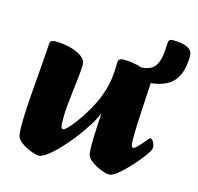

<svg xmlns="http://www.w3.org/2000/svg" viewBox="-101 -779 927 898"><g transform="rotate(15 362.5 -329.5)"><path d="M159.4 13Q153.1 13 136.5 8Q120 3 100.9 -6.7Q81.8 -16.3 67.4 -29Q52.9 -41.7 50.2 -57Q48.9 -66.5 48.1 -77Q47.2 -87.5 47.2 -100Q47.2 -133.9 49.4 -179Q51.7 -224 55.7 -273.3Q59.7 -322.6 63.3 -368.3Q66.9 -414 69.6 -449.4Q72.3 -484.7 73.1 -501.6Q73.1 -513.2 78.9 -518.6Q84.6 -524 100.2 -524Q133.9 -524 168.8 -515.7Q203.7 -507.4 227.4 -490.8Q251.2 -474.3 250.9 -448.7Q250.7 -432.9 247.2 -399Q243.7 -365 238.8 -325Q233.8 -285 230.5 -248.9Q227.3 -212.9 227.3 -191.7Q227.3 -153.9 229.9 -145.1Q232.6 -136.2 239.5 -136.2Q246.3 -136.2 262.1 -152.5Q277.9 -168.8 298.3 -196.8Q318.7 -224.9 339.2 -260.2Q359.7 -295.6 374.8 -333Q391.7 -378.2 397.8 -417.5Q403.8 -456.8 403.8 -501.4Q403.8 -513.2 409.6 -518.6Q415.4 -524 431.2 -524Q464.6 -524 498.7 -515.7Q532.7 -507.4 556.3 -490.8Q579.9 -474.3 579.9 -448.7Q579.9 -445.9 578.7 -425.3Q577.5 -404.8 575.6 -373.4Q573.7 -342 571.9 -307.7Q570 -273.5 568.7 -242.5Q567.5 -211.6 567.5 -192.5Q567.5 -154.7 570.1 -145.8Q572.7 -136.9 579.7 -136.9Q583.7 -136.9 591.1 -143.6Q598.6 -150.3 607.2 -159.6Q615.9 -168.9 623.5 -178.1Q631 -187.2 635.2 -191.9Q639.5 -197 641.4 -199Q643.3 -201 646 -201Q652.8 -201 660.6 -188.8Q668.3 -176.7 668.3 -162.9Q668.3 -156.9 665.9 -150.6Q663.6 -144.3 659.3 -137.8Q651.1 -124.8 631.3 -100.1Q611.6 -75.3 586.9 -49Q562.3 -22.8 539.2 -4.9Q516 13 499.3 13Q492.8 13 476.2 8Q459.6 3 440.6 -6.7Q421.5 -16.3 407.2 -29Q392.9 -41.7 390.1 -57Q388.9 -66.5 388.1 -77Q387.4 -87.5 387.4 -100Q387.4 -114.5 388 -134.7Q388.6 -155 389.7 -177.1Q390.9 -199.2 391.8 -220Q392.8 -240.7 394.1 -256Q385.2 -231.2 363.7 -196.5Q342.3 -161.9 314.6 -125.5Q286.9 -89.1 257.4 -57.5Q227.8 -25.9 201.9 -6.5Q176.1 13 159.4 13ZM510.7 -446.5Q498.6 -446.5 489.7 -455.9Q480.8 -465.3 477.8 -478.1Q474.8 -490.8 481.6 -500.2Q488.4 -509.6 508.2 -509.6Q541.7 -509.6 563 -520.9Q584.2 -532.2 594.8 -559.8Q605.5 -587.5 606.4 -635.3Q606.7 -659.9 611.3 -665.8Q616 -671.6 630.5 -671.6Q651.4 -671.6 673.2 -667.8Q695 -663.9 710 -653Q724.9 -642 724.7 -619.2Q724 -563.4 708.7 -529.2Q693.4 -495 665.4 -477.2Q637.5 -459.5 598.1 -453Q558.8 -446.5 510.7 -446.5Z"/></g></svg>

Font: Briem Hand Thin
Style: Regular
Weight: 100
Designer: Gunnlaugur SE Briem, Eben Sorkin
Foundry: Sorkin Type Co.
Version: Version 1.003